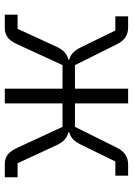

<svg xmlns="http://www.w3.org/2000/svg" viewBox="103 -656 553 799"><g transform="rotate(90 379.5 -256.5)"><path d="M41 0V-53.2H100.1L173.8 -213.9Q193.8 -258.3 228 -264.2V-268.1Q211.4 -272.5 199.2 -284.2Q187 -295.9 175.8 -318.8L106.9 -460H47.9V-513.2H95.2Q143.1 -513.2 166 -462.9L251 -292H349.1V-513.2H410.2V-292H507.8L592.8 -462.9Q615.7 -513.2 664.1 -513.2H710.9V-460H651.9L583 -318.8Q571.8 -295.9 559.6 -284.2Q547.4 -272.5 530.8 -268.1V-264.2Q564.9 -258.3 585 -213.9L659.2 -53.2H717.8V0H662.1Q640.1 0 624.3 -11.5Q608.4 -22.9 595.2 -51.8L507.8 -240.2H410.2V0H349.1V-240.2H251L164.1 -51.8Q150.9 -22.9 135 -11.5Q119.1 0 97.2 0Z"/></g></svg>

Font: Anuphan Light
Style: Regular
Weight: 300
Designer: Mike Abbink, Paul van der Laan, Pieter van Rosmalen, Mint Tantisuwanna
Foundry: Bold Monday; Cadson Demak
Version: Version 3.002;hotconv 1.0.109;makeotfexe 2.5.65596